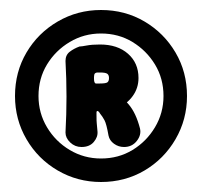

<svg xmlns="http://www.w3.org/2000/svg" viewBox="-20 -742 404 384"><path d="M182 -378Q135 -378 95.5 -401Q56 -424 33 -463.5Q10 -503 10 -550Q10 -598 33 -637Q56 -676 95.5 -699Q135 -722 182 -722Q230 -722 269 -699Q308 -676 331 -637Q354 -598 354 -550Q354 -503 331 -463.5Q308 -424 269 -401Q230 -378 182 -378ZM182 -425Q217 -425 245 -442Q273 -459 290 -487.5Q307 -516 307 -550Q307 -585 290 -613Q273 -641 245 -658Q217 -675 182 -675Q148 -675 119.5 -658Q91 -641 74 -613Q57 -585 57 -550Q57 -516 74 -487.5Q91 -459 119.5 -442Q148 -425 182 -425ZM143 -448Q130 -448 120.5 -457Q111 -466 111 -477Q115 -549 111 -620Q111 -632 119.5 -638.5Q128 -645 139 -649Q143 -649 153.5 -651Q164 -653 180 -653Q215 -653 236 -634.5Q257 -616 257 -586Q257 -566 245.5 -550Q234 -534 215 -526Q205 -517 200 -523.5Q195 -530 195.5 -541Q196 -552 201.5 -558Q207 -564 217 -554Q223 -550 237.5 -533Q252 -516 260 -485Q263 -472 253.5 -460Q244 -448 228 -448Q217 -448 208 -454.5Q199 -461 197 -471Q193 -494 189 -501.5Q185 -509 180 -515Q179 -517 177.5 -518.5Q176 -520 175 -520Q173 -520 173 -517Q173 -516 173 -515Q173 -514 173 -513Q173 -498 173.5 -495.5Q174 -493 175 -479Q176 -468 167.5 -458Q159 -448 143 -448ZM180 -575Q192 -575 195 -577.5Q198 -580 198 -586Q198 -592 194.5 -594.5Q191 -597 180 -597Q177 -597 175 -597Q173 -597 171 -596Q169 -595 168.5 -592.5Q168 -590 168 -588Q168 -587 168 -587Q168 -587 168 -584Q168 -580 169 -577.5Q170 -575 172 -575Q174 -575 175.5 -575Q177 -575 180 -575Z"/></svg>

Font: Winky Sans Black
Style: Regular
Weight: 900
Designer: Simon Atzbach
Foundry: typofactur
Version: Version 1.205